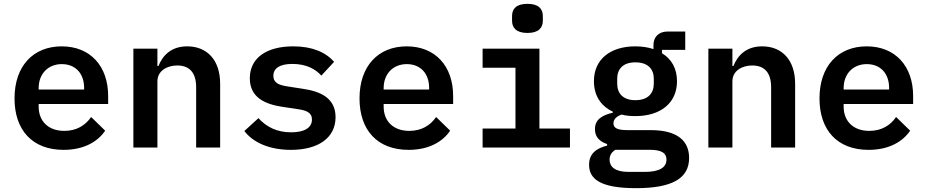

<svg xmlns="http://www.w3.org/2000/svg" viewBox="-20 -770 4841 1002"><path d="M312.1 12.1C420.5 12.1 491.8 -32.7 528.8 -88.1L455.6 -159.4C425.4 -115.4 379.3 -87 315.7 -87C230.8 -87 181.8 -138.8 181.8 -213.4V-227.3H544.4V-269.2C544.4 -425.1 451 -528.1 302.2 -528.1C152 -528.1 55.8 -424 55.8 -256.4C55.8 -92 147.7 12.1 312.1 12.1ZM181.8 -302.6V-310.4C181.8 -384.2 230.5 -435.4 302.6 -435.4C373.6 -435.4 419 -386.7 419 -311.4V-302.6Z M801.5 0V-345.5C801.5 -401.3 853 -428.3 904.8 -428.3C969.8 -428.3 1003.6 -389.6 1003.6 -315V0H1128.9V-333.1C1128.9 -458.1 1059.3 -528.1 957 -528.1C873.6 -528.1 829.2 -481.2 806.8 -425.4H801.5V-516H676.1V0Z M1498.2 12.1C1644.2 12.1 1731.2 -52.9 1731.2 -158.4C1731.2 -261 1648.1 -293.7 1561.1 -306.5L1479.4 -319.2C1437.9 -325.6 1406.6 -336.3 1406.6 -374.3C1406.6 -414.8 1441.8 -436.4 1506 -436.4C1581 -436.4 1628.9 -407 1657 -375.4L1723.7 -447.4C1678.6 -498.2 1608.7 -528.1 1510.3 -528.1C1371.1 -528.1 1283.7 -467.7 1283.7 -361.5C1283.7 -258.9 1366.8 -225.9 1452.4 -212.7L1534.8 -200.3C1577.4 -193.9 1608 -183.6 1608 -146C1608 -101.2 1565 -79.5 1499.6 -79.5C1426.1 -79.5 1371.4 -106.5 1328.8 -153.4L1255.3 -86.3C1301.1 -25.9 1386.4 12.1 1498.2 12.1Z M2112.6 12.1C2220.9 12.1 2292.3 -32.7 2329.2 -88.1L2256 -159.4C2225.9 -115.4 2179.7 -87 2116.1 -87C2031.2 -87 1982.2 -138.8 1982.2 -213.4V-227.3H2344.8V-269.2C2344.8 -425.1 2251.4 -528.1 2102.6 -528.1C1952.4 -528.1 1856.2 -424 1856.2 -256.4C1856.2 -92 1948.2 12.1 2112.6 12.1ZM1982.2 -302.6V-310.4C1982.2 -384.2 2030.9 -435.4 2103 -435.4C2174 -435.4 2219.5 -386.7 2219.5 -311.4V-302.6Z M2732.6 -598C2791.9 -598 2812.9 -626.1 2812.9 -661.6V-686.4C2812.9 -722.7 2791.9 -750 2732.6 -750C2673.3 -750 2652.3 -722.7 2652.3 -686.4V-661.6C2652.3 -626.1 2673.3 -598 2732.6 -598ZM2498.6 0H2954.5V-99.4H2795.1V-516H2498.6V-416.5H2670.1V-99.4H2498.6Z M3576.3 54.3C3576.3 -31.6 3519.2 -90.9 3376.4 -90.9H3259.6C3216.3 -90.9 3181.5 -94.8 3181.5 -127.1C3181.5 -150.6 3203.1 -164.8 3223.4 -172.2C3245.4 -166.2 3269.9 -164.1 3295.8 -164.1C3426.8 -164.1 3513.1 -231.9 3513.1 -346.2C3513.1 -412.6 3484.4 -462.4 3434.7 -492.2V-509.9H3556.1V-605.5H3463.8C3416.2 -605.5 3390.3 -575.3 3390.3 -535.5V-513.8C3362.6 -523.1 3330.6 -528.1 3295.8 -528.1C3165.5 -528.1 3079.5 -460.9 3079.5 -346.2C3079.5 -271 3116.1 -216.3 3177.9 -187.5V-181.8C3123.2 -169 3084.9 -147 3084.9 -96.2C3084.9 -54.3 3109.4 -31.6 3148.4 -18.1V-10.3C3089.5 5 3054.3 33 3054.3 90.2C3054.3 164.1 3112.9 212 3299 212C3486.9 212 3576.3 161.6 3576.3 54.3ZM3161.2 63.2C3161.2 40.8 3171.9 23.4 3191.8 11.7H3369.3C3437.1 11.7 3458.1 31.2 3458.1 62.9C3458.1 105.1 3419.7 127.1 3344.1 127.1H3259.9C3188.6 127.1 3161.2 99.4 3161.2 63.2ZM3201 -333.5V-359C3201 -409.4 3230.8 -444.6 3295.8 -444.6C3361.9 -444.6 3392 -409.4 3392 -359V-333.5C3392 -283 3361.9 -247.2 3295.8 -247.2C3230.8 -247.2 3201 -283 3201 -333.5Z M3802.2 0V-345.5C3802.2 -401.3 3853.7 -428.3 3905.5 -428.3C3970.5 -428.3 4004.3 -389.6 4004.3 -315V0H4129.6V-333.1C4129.6 -458.1 4060 -528.1 3957.7 -528.1C3874.3 -528.1 3829.9 -481.2 3807.5 -425.4H3802.2V-516H3676.8V0Z M4513.1 12.1C4621.4 12.1 4692.8 -32.7 4729.8 -88.1L4656.6 -159.4C4626.4 -115.4 4580.3 -87 4516.7 -87C4431.8 -87 4382.8 -138.8 4382.8 -213.4V-227.3H4745.4V-269.2C4745.4 -425.1 4652 -528.1 4503.2 -528.1C4353 -528.1 4256.7 -424 4256.7 -256.4C4256.7 -92 4348.7 12.1 4513.1 12.1ZM4382.8 -302.6V-310.4C4382.8 -384.2 4431.5 -435.4 4503.6 -435.4C4574.6 -435.4 4620 -386.7 4620 -311.4V-302.6Z"/></svg>

Font: Margiela Mono SemiBold
Style: Regular
Weight: 600
Designer: Mike Abbink, Paul van der Laan, Pieter van Rosmalen
Foundry: Bold Monday
Version: Version 2.003 2021